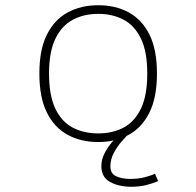

<svg xmlns="http://www.w3.org/2000/svg" viewBox="-20 -532 750 734"><path d="M355.5 11Q290 11 239.2 -16.2Q188.5 -43.5 159.5 -101.2Q130.5 -159 130.5 -251Q130.5 -343 159.8 -400.5Q189 -458 239.8 -485Q290.5 -512 355.5 -512Q421 -512 471.5 -485Q522 -458 551 -400.5Q580 -343 580 -251Q580 -159 551 -101.2Q522 -43.5 471.5 -16.2Q421 11 355.5 11ZM355.5 -22Q410.5 -22 452.8 -44.5Q495 -67 519 -117.2Q543 -167.5 543 -251Q543 -334 519 -384Q495 -434 452.8 -456.5Q410.5 -479 355.5 -479Q301 -479 258.5 -456.5Q216 -434 191.8 -384Q167.5 -334 167.5 -251Q167.5 -167 191.5 -116.8Q215.5 -66.5 258 -44.2Q300.5 -22 355.5 -22ZM471.5 -20Q460.5 -9 444 10Q427.5 29 414.8 53.2Q402 77.5 402 104Q402 132 424.5 142Q447 152 478.5 152Q509.5 152 535.5 145Q561.5 138 572.5 132L584.5 160.5Q567.5 168 540.8 175Q514 182 483 182Q434.5 182 401 163.8Q367.5 145.5 367.5 103Q367.5 77.5 380 53.5Q392.5 29.5 409.2 10.2Q426 -9 438.5 -20Z"/></svg>

Font: League Mono Thin
Style: Regular
Weight: 100
Width: 6
Designer: Tyler Finck
Foundry: The League of Moveable Type / Tyler Finck
Version: Version 2.300;RELEASE